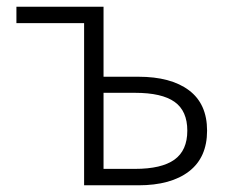

<svg xmlns="http://www.w3.org/2000/svg" viewBox="-20 -553 686 573"><path d="M231 0V-484H29V-533H289V-324H393Q490 -324 544 -283.5Q598 -243 598 -163Q598 -83 544 -41.5Q490 0 393 0ZM289 -49H383Q462 -49 500.5 -76.5Q539 -104 539 -163Q539 -222 501 -249Q463 -276 383 -276H289Z"/></svg>

Font: Noto Sans Korean Light
Style: Regular
Weight: 300
Designer: Ryoko NISHIZUKA  (kana & ideographs); Paul D. Hunt (Latin, Greek & Cyrillic); Wenlong ZHANG  (bopomofo); Sandoll Communi
Foundry: Adobe Systems Incorporated
Version: Version 1.000;PS 1;hotconv 1.0.78;makeotf.lib2.5.61930